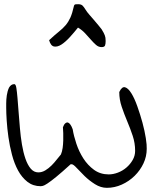

<svg xmlns="http://www.w3.org/2000/svg" viewBox="-20 -902 743 922"><path d="M324.2 -113.3Q323.2 -113.3 322.8 -113.3Q322.3 -113.3 321.3 -113.3H319.3Q276.4 -74.2 250 -52.7Q223.6 -31.2 208 -21Q192.4 -10.7 185.5 -9.3Q178.7 -7.8 175.8 -7.8Q138.7 -7.8 111.8 -28.8Q85 -49.8 66.9 -83Q48.8 -116.2 37.6 -158.7Q26.4 -201.2 20.5 -243.2Q14.6 -285.2 12.2 -322.3Q9.8 -359.4 9.8 -384.8Q9.8 -387.7 9.8 -405.8Q9.8 -423.8 12.7 -444.3Q15.6 -464.8 23.4 -481.4Q33.2 -498 48.8 -498Q55.7 -498 58.6 -479.5Q61.5 -460.9 64 -431.6Q66.4 -402.3 69.3 -364.3Q72.3 -326.2 75.7 -286.1Q79.1 -246.1 85.4 -208Q91.8 -169.9 102.1 -140.1Q112.3 -110.4 127.4 -92.3Q142.6 -74.2 164.1 -74.2Q181.6 -74.2 197.8 -84Q213.9 -93.8 227.5 -107.4Q241.2 -121.1 252.4 -135.7Q263.7 -150.4 272.5 -160.2Q278.3 -173.8 280.8 -191.4Q283.2 -209 283.7 -227.5Q284.2 -246.1 283.7 -262.7Q283.2 -279.3 282.2 -291Q287.1 -304.7 293.9 -310.1Q300.8 -315.4 306.6 -313.5Q312.5 -311.5 318.4 -303.2Q324.2 -294.9 329.1 -281.2Q334 -250 346.7 -211.9Q359.4 -173.8 380.4 -141.1Q401.4 -108.4 431.6 -86.4Q461.9 -64.5 502 -64.5Q523.4 -64.5 546.4 -73.2Q569.3 -82 587.4 -97.7Q605.5 -113.3 617.2 -133.8Q628.9 -154.3 628.9 -177.7Q628.9 -214.8 617.2 -250Q605.5 -285.2 590.8 -319.8Q576.2 -354.5 564.5 -389.2Q552.7 -423.8 552.7 -460Q565.4 -487.3 580.6 -482.9Q595.7 -478.5 610.8 -454.1Q626 -429.7 639.6 -391.1Q653.3 -352.5 664.1 -313Q674.8 -273.4 680.2 -238.8Q685.5 -204.1 684.6 -187.5Q684.6 -150.4 668.9 -117.2Q653.3 -84 626.5 -57.6Q599.6 -31.2 564.9 -15.6Q530.3 0 493.2 0Q463.9 0 436 -17.6Q408.2 -35.2 386.2 -56.6Q364.3 -78.1 348.1 -95.7Q332 -113.3 324.2 -113.3ZM354.5 -769.5Q335.9 -746.1 314.9 -723.1Q293.9 -700.2 274.9 -688Q255.9 -675.8 239.7 -678.7Q223.6 -681.6 215.8 -709Q243.2 -734.4 262.7 -750Q282.2 -765.6 295.4 -781.2Q308.6 -796.9 317.9 -817.4Q327.1 -837.9 335 -873Q336.9 -880.9 343.3 -881.3Q349.6 -881.8 355.5 -881.8Q369.1 -881.8 376 -875.5Q382.8 -869.1 391.6 -854.5Q397.5 -844.7 408.2 -832.5Q418.9 -820.3 430.2 -807.1Q441.4 -793.9 451.7 -781.7Q461.9 -769.5 467.8 -761.7Q474.6 -751 478 -744.1Q481.4 -737.3 483.4 -731.9Q485.4 -726.6 486.3 -720.7Q487.3 -714.8 487.3 -705.1Q487.3 -691.4 484.4 -683.6Q481.4 -675.8 467.8 -675.8Q453.1 -675.8 440.9 -686.5Q428.7 -697.3 416 -711.9Q403.3 -726.6 388.2 -742.7Q373 -758.8 354.5 -769.5Z"/></svg>

Font: Indie Flower
Style: Regular
Weight: 400
Designer: Kimberly Geswein
Foundry: Kimberly Geswein
Version: Version 1.001 2010